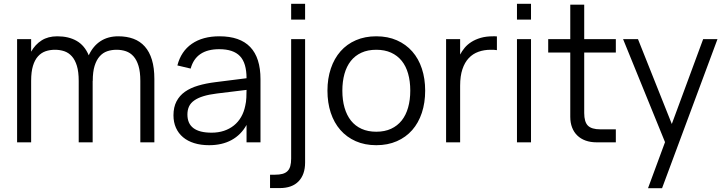

<svg xmlns="http://www.w3.org/2000/svg" viewBox="-20 -745 3792 1005"><path d="M392 -321.5Q392 -369 382.5 -400.2Q373 -431.5 356.2 -450.2Q339.5 -469 316.8 -476.8Q294 -484.5 267.5 -484.5Q241.5 -484.5 218.8 -476.8Q196 -469 179 -450.2Q162 -431.5 152.5 -400.2Q143 -369 143 -321.5V0H69.5V-540H143V-474.5Q164 -512 197.8 -533.5Q231.5 -555 280 -555Q339.5 -555 381.2 -531Q423 -507 444.5 -455.5Q467 -504 506 -529.5Q545 -555 599 -555Q643.5 -555 678.5 -542Q713.5 -529 738 -501.5Q762.5 -474 775.2 -432Q788 -390 788 -331.5V0H714.5V-321.5Q714.5 -369 705 -400.2Q695.5 -431.5 678.8 -450.2Q662 -469 639.2 -476.8Q616.5 -484.5 590 -484.5Q564 -484.5 541.2 -476.8Q518.5 -469 501.8 -450.2Q485 -431.5 475.2 -400.2Q465.5 -369 465.5 -321.5H465V0H392Z M1128.5 -555Q1343.5 -555 1343.5 -330.5V0H1270.5V-91Q1241.5 -39 1192 -12Q1142.5 15 1074.5 15Q1031 15 996.5 4.2Q962 -6.5 938 -26.8Q914 -47 901 -76Q888 -105 888 -141.5Q888 -184 903.8 -214.2Q919.5 -244.5 948.2 -264.8Q977 -285 1017.8 -297Q1058.5 -309 1108 -315L1270.5 -335.5Q1270.5 -415 1236 -451.2Q1201.5 -487.5 1127.5 -487.5Q1005.5 -487.5 978 -386L908.5 -402.5Q927.5 -476.5 984.2 -515.8Q1041 -555 1128.5 -555ZM1115 -255.5Q1074 -250.5 1044.8 -241.5Q1015.5 -232.5 996.8 -219.2Q978 -206 969.5 -187.8Q961 -169.5 961 -145.5Q961 -50.5 1087.5 -50.5Q1122.5 -50.5 1152 -60.2Q1181.5 -70 1204.2 -88.2Q1227 -106.5 1242 -132.5Q1257 -158.5 1263.5 -190.5Q1268.5 -211 1269.5 -233.8Q1270.5 -256.5 1270.5 -274.5Z M1504 -642.5V-725H1577V-642.5ZM1393.5 239.5V169.5H1419.5Q1443 169.5 1459 165Q1475 160.5 1485 150.5Q1495 140.5 1499.5 124.5Q1504 108.5 1504 85V-540H1577V106Q1577 168.5 1543 204Q1509 239.5 1444 239.5Z M1949.5 15Q1889.5 15 1842 -6Q1794.5 -27 1761.5 -64.8Q1728.5 -102.5 1711.2 -155Q1694 -207.5 1694 -270.5Q1694 -334 1711.8 -386.5Q1729.5 -439 1762.5 -476.5Q1795.5 -514 1843 -534.5Q1890.5 -555 1949.5 -555Q2010 -555 2057.5 -534Q2105 -513 2138 -475.5Q2171 -438 2188.2 -385.8Q2205.5 -333.5 2205.5 -270.5Q2205.5 -207 2188 -154.2Q2170.5 -101.5 2137.5 -64Q2104.5 -26.5 2057 -5.8Q2009.5 15 1949.5 15ZM1949.5 -55.5Q1994 -55.5 2027.2 -71Q2060.5 -86.5 2082.8 -114.5Q2105 -142.5 2116.2 -182.2Q2127.5 -222 2127.5 -270.5Q2127.5 -320 2116.2 -359.5Q2105 -399 2082.5 -426.8Q2060 -454.5 2026.8 -469.5Q1993.5 -484.5 1949.5 -484.5Q1905 -484.5 1871.8 -469.2Q1838.5 -454 1816.2 -425.8Q1794 -397.5 1783 -358Q1772 -318.5 1772 -270.5Q1772 -221 1783.5 -181.2Q1795 -141.5 1817.2 -113.5Q1839.5 -85.5 1872.8 -70.5Q1906 -55.5 1949.5 -55.5Z M2581 -482.5Q2574 -484 2566 -484.2Q2558 -484.5 2548.5 -484.5Q2514 -484.5 2484.5 -474Q2455 -463.5 2433.8 -441Q2412.5 -418.5 2400.5 -382.8Q2388.5 -347 2388.5 -296.5V0H2315V-540H2388.5V-459.5Q2398 -477.5 2412.2 -494.8Q2426.5 -512 2447.2 -525.2Q2468 -538.5 2496 -546.8Q2524 -555 2561 -555Q2566.5 -555 2571 -555Q2575.5 -555 2581 -554.5Z M2686 -642.5V-725H2759.5V-642.5ZM2686 0V-540H2759.5V0Z M2849.5 -540H2965V-720.5H3038V-540H3203.5V-470H3038V-153.5Q3038 -107 3057.2 -87.5Q3076.5 -68 3122.5 -68H3203.5V0H3103Q3071 0 3045.2 -9.2Q3019.5 -18.5 3001.8 -35.8Q2984 -53 2974.5 -77.8Q2965 -102.5 2965 -133.5V-470H2849.5Z M3372 240 3461 -1 3241.5 -540H3319.5L3496.5 -96L3660.5 -540H3735.5L3445.5 240Z"/></svg>

Font: Vela Sans
Style: Regular
Weight: 400
Designer: Principal design: Mikhail Sharanda - project Manrope.
Design modification: Ravid Balaliev
Foundry: Mikhail Sharanda
Version: Version 1.001;August 23, 2023;FontCreator 14.0.0.2901 64-bit